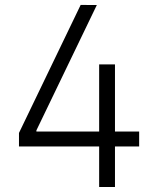

<svg xmlns="http://www.w3.org/2000/svg" viewBox="-20 -747 622 767"><path d="M535.9 -221.6H439.3V-489.7H376.1V-221.6H125.4V-226.2L366.8 -726.9L302.2 -727.3L55.8 -215.9V-161.9H376.1V0H439.3V-161.9H535.9Z"/></svg>

Font: TID UI Light
Style: Regular
Weight: 300
Designer: The TID Project Authors
Foundry: Bakken & Bæck
Version: Version 1.001;hotconv 1.0.109;makeotfexe 2.5.65596